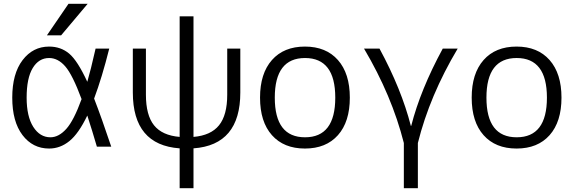

<svg xmlns="http://www.w3.org/2000/svg" viewBox="-20 -777 3034 1017"><path d="M486.3 -519.5H558.6Q520.5 -367.2 478.5 -254.9Q517.6 -154.3 569.3 0H493.2Q468.8 -84 442.4 -165Q396.5 -69.3 347.7 -29.8Q298.8 9.8 240.2 9.8Q153.3 9.8 99.1 -61.5Q44.9 -132.8 44.9 -259.8Q44.9 -386.7 99.6 -458.5Q154.3 -530.3 240.2 -530.3Q301.8 -530.3 346.2 -493.2Q390.6 -456.1 442.4 -343.8Q460 -403.3 486.3 -519.5ZM342.8 -756.8H444.3L303.7 -589.8H228.5ZM412.1 -252Q364.3 -380.9 325.7 -425.3Q287.1 -469.7 240.2 -469.7Q185.5 -469.7 153.3 -416.5Q121.1 -363.3 121.1 -259.8Q121.1 -160.2 156.2 -105Q191.4 -49.8 247.1 -49.8Q291 -49.8 331.1 -94.2Q371.1 -138.7 412.1 -252Z M1004.9 -51.8Q1096.7 -59.6 1140.1 -113.3Q1183.6 -167 1183.6 -275.4V-519.5H1252.9V-287.1Q1252.9 -8.8 1004.9 8.8V219.7H931.6V8.8Q683.6 -8.8 683.6 -287.1V-519.5H752.9V-275.4Q752.9 -167 795.9 -113.3Q838.9 -59.6 931.6 -51.8V-690.4H1004.9Z M1420.4 -459Q1483.4 -530.3 1595.2 -530.3Q1707 -530.3 1770 -459Q1833 -387.7 1833 -259.8Q1833 -131.8 1770 -61Q1707 9.8 1595.2 9.8Q1483.4 9.8 1420.4 -61Q1357.4 -131.8 1357.4 -259.8Q1357.4 -387.7 1420.4 -459ZM1435.5 -259.8Q1435.5 -49.8 1595.7 -49.8Q1755.9 -49.8 1755.9 -259.8Q1755.9 -469.7 1595.7 -469.7Q1435.5 -469.7 1435.5 -259.8Z M2325.2 -519.5H2404.3Q2255.9 -270.5 2193.4 -19.5V219.7H2119.1V-19.5Q2055.7 -270.5 1908.2 -519.5H1990.2Q2106.4 -304.7 2156.2 -110.4H2158.2Q2207 -301.8 2325.2 -519.5Z M2541.5 -459Q2604.5 -530.3 2716.3 -530.3Q2828.1 -530.3 2891.1 -459Q2954.1 -387.7 2954.1 -259.8Q2954.1 -131.8 2891.1 -61Q2828.1 9.8 2716.3 9.8Q2604.5 9.8 2541.5 -61Q2478.5 -131.8 2478.5 -259.8Q2478.5 -387.7 2541.5 -459ZM2556.6 -259.8Q2556.6 -49.8 2716.8 -49.8Q2877 -49.8 2877 -259.8Q2877 -469.7 2716.8 -469.7Q2556.6 -469.7 2556.6 -259.8Z"/></svg>

Font: Mgen+ 1c regular
Style: Regular
Weight: 400
Designer: [Source Han Sans]
Ryoko NISHIZUKA  (kana & ideographs); Paul D. Hunt (Latin, Greek & Cyrillic); Wenlong ZHANG  (bopomofo
Version: Version 1.059.20150602